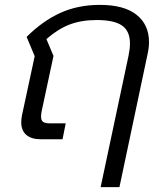

<svg xmlns="http://www.w3.org/2000/svg" viewBox="-20 -570 671 786"><path d="M506 -341Q512 -370 512 -392Q512 -443 479.5 -465.5Q447 -488 376 -488Q314 -488 266 -470Q218 -452 170 -410L199 -341L151 -117Q148 -102 148 -93Q148 -77 156.5 -71Q165 -65 186 -65H249L236 0H146Q108 0 87.5 -18Q67 -36 67 -69Q67 -83 70 -98L122 -340L89 -419Q153 -483 225.5 -516.5Q298 -550 389 -550Q488 -550 539 -509.5Q590 -469 590 -398Q590 -374 584 -348L469 196H392Z"/></svg>

Font: Prompt Light
Style: Italic
Weight: 300
Italic angle: -12°
Designer: Katatrad Team
Foundry: CadsonDemak
Version: Version 1.000